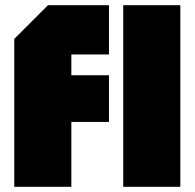

<svg xmlns="http://www.w3.org/2000/svg" viewBox="-20 -720 750 740"><path d="M35 0V-570L165 -700H400V-510H255V-430H400V-250H255V0ZM455 0V-700H675V0Z"/></svg>

Font: Tektur SemiCondensed Black
Style: Regular
Weight: 900
Width: 4
Designer: Adam Jagosz
Foundry: Adam Jagosz
Version: Version 1.005;gftools[0.9.30]